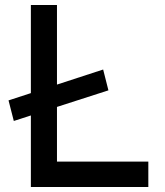

<svg xmlns="http://www.w3.org/2000/svg" viewBox="-20 -745 659 765"><path d="M391 -468 412 -385 207 -319V-101H571V0H103V-285L35 -263L14 -345L103 -374V-725H207V-408Z"/></svg>

Font: Reem Kufi Ink
Style: Regular
Weight: 400
Designer: Khaled Hosny
Version: Version 1.7